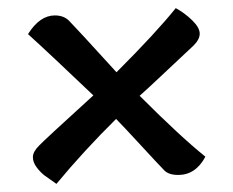

<svg xmlns="http://www.w3.org/2000/svg" viewBox="-20 -490 575 473"><path d="M413 -470Q435 -458 453.5 -440Q472 -422 472 -407Q472 -393 457 -378Q443 -365 391 -316Q339 -267 324 -254Q426 -152 486 -104Q462 -59 419 -59Q396 -59 385 -70Q375 -80 327.5 -131.5Q280 -183 266 -197Q187 -119 119 -37Q100 -50 90 -57.5Q80 -65 70.5 -77.5Q61 -90 61 -103Q61 -116 76 -131Q88 -144 210 -255Q102 -358 49 -406Q78 -452 115 -452Q137 -452 150 -439Q166 -423 267 -312Q365 -410 413 -470Z"/></svg>

Font: Overlock
Style: Bold
Weight: 700
Designer: Dario Muhafara
Foundry: Dario Manuel Muhafara
Version: Version 1.001